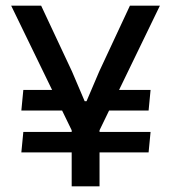

<svg xmlns="http://www.w3.org/2000/svg" viewBox="-20 -659 606 679"><path d="M323 -268 340.5 -341H512.5L505.5 -268ZM62.5 -192.5H512.5L505.5 -120H55.5ZM224 -341 242 -268H55.5L62.5 -341ZM239.5 -186 19.5 -639H125.5L234.5 -406.5L279.5 -301H286L331 -406.5L439.5 -639H545.5L326 -186ZM233.5 0V-279H332V0Z"/></svg>

Font: Anek Bangla Medium
Style: Regular
Weight: 500
Designer: Sulekha Rajkumar (Bangla), Yesha Goshar (Latin)
Foundry: Ek Type
Version: Version 1.003